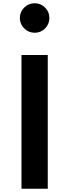

<svg xmlns="http://www.w3.org/2000/svg" viewBox="-20 -1164 428 1184"><path d="M112.5 0H274.5V-825H112.5ZM194 -962Q231.5 -962 258 -988.8Q284.5 -1015.5 284.5 -1053.5Q284.5 -1090.5 258 -1117.2Q231.5 -1144 194 -1144Q156 -1144 129.2 -1117.2Q102.5 -1090.5 102.5 -1053.5Q102.5 -1015.5 129.2 -988.8Q156 -962 194 -962Z"/></svg>

Font: Spartan
Style: Bold
Weight: 700
Designer: Matt Bailey, Mirko Velimirovic
Foundry: Matt Bailey
Version: Version 1.003; ttfautohint (v1.8.3)